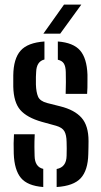

<svg xmlns="http://www.w3.org/2000/svg" viewBox="-20 -782 428 810"><path d="M219 7V-69Q260 -76.5 261 -124.5Q261.5 -146 261.5 -155.2Q261.5 -164.5 261 -183Q260.5 -213 251.5 -228.5Q242.5 -244 216.5 -251.5L156.5 -268Q93.5 -286 65.5 -318.2Q37.5 -350.5 36 -416.5Q35.5 -443.5 36 -464.5Q37 -534.5 66.8 -568.2Q96.5 -602 167.5 -607V-531Q134 -523 132.5 -478Q132 -470.5 131.5 -457.5Q131 -444.5 131.5 -425.5Q132.5 -393.5 140.5 -374.5Q148.5 -355.5 178.5 -347.5L234 -333.5Q294.5 -318.5 324 -285.2Q353.5 -252 353.5 -187Q353.5 -171.5 353.2 -159.5Q353 -147.5 352.5 -132Q351 -63.5 320.8 -30.5Q290.5 2.5 219 7ZM257 -386Q258 -408.5 258 -435.5Q258 -462.5 257.5 -478Q257 -501.5 249.5 -513.8Q242 -526 224 -530V-607Q289.5 -602 318 -569Q346.5 -536 349 -467Q349 -459 349 -443.5Q349 -428 348.8 -412Q348.5 -396 347.5 -386ZM38 -134Q36.5 -179.5 39 -215.5H126.5Q125 -184 125.2 -162.2Q125.5 -140.5 126 -124Q127 -77.5 162.5 -69.5V7Q96 2 68.2 -31.5Q40.5 -65 38 -134ZM163 -640 250 -762.5H323L234 -640Z"/></svg>

Font: Big Shoulders Stencil Text SemiBold
Style: Regular
Weight: 600
Designer: Patric King
Foundry: XO Type Co
Version: Version 1.000